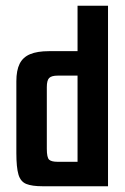

<svg xmlns="http://www.w3.org/2000/svg" viewBox="-20 -648 436 668"><path d="M128.4 0Q91.4 0 71.5 -8Q51.5 -16 44.2 -40.8Q36.9 -65.6 36.9 -115.6V-365.2Q36.9 -403.2 48.3 -426.1Q59.8 -449.1 84.8 -459.5Q109.7 -470 150.4 -470H249.8V-628H355.8V0ZM249.8 -85.1V-384.9H181.1Q158.9 -384.9 150.9 -376.5Q142.9 -368.2 142.9 -345V-130.3Q142.9 -99.5 151.1 -92.3Q159.3 -85.1 180.3 -85.1Z"/></svg>

Font: Smooch Sans Thin
Style: Regular
Weight: 100
Designer: Robert E. Leuschke
Foundry: Robert E. Leuschke
Version: Version 1.010